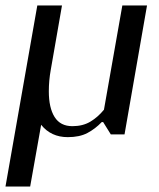

<svg xmlns="http://www.w3.org/2000/svg" viewBox="-28 -490 579 700"><path d="M108 -470H198L157 -235Q150 -196 150 -157Q150 -97 171 -63.5Q192 -30 236 -30Q274 -30 301.5 -46.5Q329 -63 351 -90L418 -470H508L426 0H376L348 -45H343Q319 -20 290.5 -5Q262 10 219 10Q158 10 122 -35L82 190H-8Z"/></svg>

Font: Philosopher
Style: Italic
Weight: 400
Italic angle: -10°
Designer: Jovanny Lemonad
Foundry: Jovanny Lemonad
Version: Version 2.000